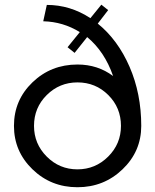

<svg xmlns="http://www.w3.org/2000/svg" viewBox="-20 -783 656 813"><path d="M394 -683.1Q479 -614.3 528.6 -500.2Q578.1 -386.2 578.1 -250Q578.1 -142.1 499 -66.2Q419.9 9.8 307.9 9.8Q195.8 9.8 117.4 -66.2Q39.1 -142.1 39.1 -250Q39.1 -358.9 117.4 -434.3Q195.8 -509.8 308.1 -509.8Q394 -509.8 459 -460.9Q422.9 -564.9 349.1 -626L295.9 -559.1L266.1 -583L317.9 -647Q247.1 -690.9 163.1 -692.9L178.2 -762.2Q277.3 -762.2 362.8 -706.1L409.2 -763.2L438 -740.2ZM492.2 -250Q492.2 -327.1 438.5 -380.6Q384.8 -434.1 308.1 -434.1Q231.9 -434.1 178 -380.6Q124 -327.1 124 -250Q124 -173.8 178 -119.9Q231.9 -65.9 307.9 -65.9Q383.8 -65.9 438 -119.9Q492.2 -173.8 492.2 -250Z"/></svg>

Font: ø
Style: ø
Weight: 400
Designer: Samuel Oakes
Foundry: Samuel Oakes
Version: Version 1.000;PS 001.000;hotconv 1.0.88;makeotf.lib2.5.64775